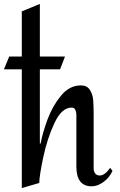

<svg xmlns="http://www.w3.org/2000/svg" viewBox="-26 -944 611 978"><path d="M547 -74Q533 -41 502.5 -18Q472 5 441 5Q363 5 363 -96V-361Q363 -374 357.5 -385Q352 -396 339 -396Q288 -396 251 -316.5Q214 -237 194 -141.5Q174 -46 174 -12L85 14V-591H-6L21 -656H85V-886L177 -924V-656H305L280 -591H177V-213H181Q191 -268 216.5 -336.5Q242 -405 285 -457Q328 -509 386 -509Q417 -509 431.5 -486.5Q446 -464 448.5 -436Q451 -408 451 -362V-84Q451 -72 458.5 -61Q466 -50 482 -50Q508 -50 535 -89Z"/></svg>

Font: Amita
Style: Regular
Weight: 400
Designer: Eduardo Rodriguez Tunni, Modular Infotech, Brian J. Bonislawsky
Foundry: Eduardo Rodriguez Tunni, Modular Infotech, Brian J. Bonislawsky
Version: Version 1.004